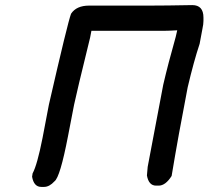

<svg xmlns="http://www.w3.org/2000/svg" viewBox="-20 -721 819 754"><path d="M735 -701Q779 -701 779 -652V-639Q779 -626 775 -608L764 -549Q741 -480 717 -378Q680 -187 654 -30Q630 8 603 8H593Q564 8 557 -32Q559 -61 560 -66Q609 -326 621 -388Q640 -470 670 -576L676 -602Q640 -600 624 -600H339L334 -574Q280 -354 271 -310L247 -186Q216 -25 194 -9Q174 13 153 13H142Q113 13 106 -27L108 -40Q126 -73 147 -179L172 -310Q246 -633 259 -667Q280 -699 330 -699H567Q630 -699 735 -701Z"/></svg>

Font: Bad Comic
Style: Italic
Weight: 400
Italic angle: -11°
Designer: GGBotNet
Foundry: GGBotNet
Version: 0.95